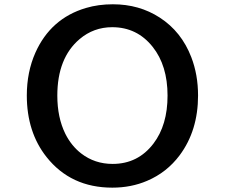

<svg xmlns="http://www.w3.org/2000/svg" viewBox="-20 -824 1040 888"><path d="M502 -804.2Q624 -804.2 718.8 -742.7Q819.3 -677.7 864.7 -559.6Q896 -478.5 896 -382.3Q896 -220.2 811 -106Q751.5 -26.4 660.6 12.2Q586.9 43.9 499.5 43.9Q307.6 43.9 195.3 -97.7Q104 -212.9 104 -382.3Q104 -490.7 143.6 -580.1Q214.4 -738.8 377.4 -787.1Q435.1 -804.2 502 -804.2ZM499 -698.2Q413.1 -698.2 348.1 -643.1Q245.1 -555.7 245.1 -381.8Q245.1 -280.3 282.2 -205.1Q310.1 -149.4 355.5 -114.3Q418 -65.9 501 -65.9Q618.2 -65.9 689.9 -160.2Q754.9 -245.6 754.9 -381.8Q754.9 -521 686 -607.4Q613.8 -698.2 499 -698.2Z"/></svg>

Font: BIZ UDGothic
Style: Bold
Weight: 700
Monospace: yes
Designer: TypeBank Co., Ltd.
Foundry: Morisawa Inc.
Version: Version 1.05